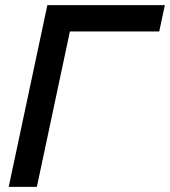

<svg xmlns="http://www.w3.org/2000/svg" viewBox="-20 -730 664 750"><path d="M14 0 165 -710H624L602 -607H253L124 0Z"/></svg>

Font: Geist Mono SemiBold
Style: Italic
Weight: 600
Italic angle: -12°
Monospace: yes
Designer: Basement.studio, Andrés Briganti, Mateo Zaragoza
Foundry: Basement.studio, Vercel, Andrés Briganti, Guido Ferreyra, Mateo Zaragoza
Version: Version 1.500; ttfautohint (v1.8.4.7-5d5b)